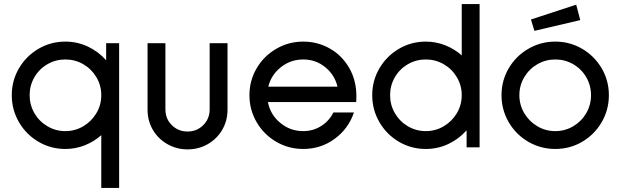

<svg xmlns="http://www.w3.org/2000/svg" viewBox="-20 -726 3058 946"><path d="M38 -257Q38 -329 73.5 -389.5Q109 -450 169.5 -485.5Q230 -521 302 -521Q361 -521 413 -496.5Q465 -472 503 -429V-513H567V200H479V-60Q443 -28 397.5 -10Q352 8 302 8Q230 8 169.5 -27.5Q109 -63 73.5 -124Q38 -185 38 -257ZM479 -257Q479 -305 455 -345.5Q431 -386 390.5 -409.5Q350 -433 302 -433Q254 -433 213.5 -409.5Q173 -386 149.5 -345.5Q126 -305 126 -257Q126 -209 149.5 -168.5Q173 -128 213.5 -104Q254 -80 302 -80Q350 -80 390.5 -104Q431 -128 455 -168.5Q479 -209 479 -257Z M707 -186V-513H795V-187Q795 -141 826.5 -109.5Q858 -78 904 -78Q950 -78 981.5 -109.5Q1013 -141 1013 -187V-513H1101V-186Q1101 -131 1075 -86.5Q1049 -42 1004 -16Q959 10 904 10Q850 10 804.5 -16Q759 -42 733 -86.5Q707 -131 707 -186Z M1209 -257Q1209 -329 1244.5 -389.5Q1280 -450 1341 -485.5Q1402 -521 1474 -521Q1545 -521 1605 -487Q1665 -453 1700.5 -391.5Q1736 -330 1736 -251Q1736 -233 1735 -223H1300Q1312 -161 1361 -120.5Q1410 -80 1474 -80Q1522 -80 1561.5 -104.5Q1601 -129 1623 -172H1724Q1697 -92 1629 -42Q1561 8 1474 8Q1402 8 1341 -27.5Q1280 -63 1244.5 -124Q1209 -185 1209 -257ZM1643 -299Q1629 -357 1582.5 -395Q1536 -433 1474 -433Q1412 -433 1364 -395Q1316 -357 1302 -299Z M1814 -257Q1814 -329 1849.5 -389.5Q1885 -450 1945.5 -485.5Q2006 -521 2078 -521Q2128 -521 2173.5 -503Q2219 -485 2255 -453V-706H2343V0H2279V-84Q2241 -41 2189 -16.5Q2137 8 2078 8Q2006 8 1945.5 -27.5Q1885 -63 1849.5 -124Q1814 -185 1814 -257ZM2255 -257Q2255 -305 2231 -345.5Q2207 -386 2166.5 -409.5Q2126 -433 2078 -433Q2030 -433 1989.5 -409.5Q1949 -386 1925.5 -345.5Q1902 -305 1902 -257Q1902 -209 1925.5 -168.5Q1949 -128 1989.5 -104Q2030 -80 2078 -80Q2126 -80 2166.5 -104Q2207 -128 2231 -168.5Q2255 -209 2255 -257Z M2451 -257Q2451 -329 2486.5 -389.5Q2522 -450 2583 -485.5Q2644 -521 2716 -521Q2788 -521 2848.5 -485.5Q2909 -450 2944.5 -389.5Q2980 -329 2980 -257Q2980 -185 2944.5 -124Q2909 -63 2848.5 -27.5Q2788 8 2716 8Q2644 8 2583 -27.5Q2522 -63 2486.5 -124Q2451 -185 2451 -257ZM2892 -257Q2892 -305 2868.5 -345.5Q2845 -386 2804.5 -409.5Q2764 -433 2716 -433Q2668 -433 2627.5 -409.5Q2587 -386 2563 -345.5Q2539 -305 2539 -257Q2539 -209 2563 -168.5Q2587 -128 2627.5 -104Q2668 -80 2716 -80Q2764 -80 2804.5 -104Q2845 -128 2868.5 -168.5Q2892 -209 2892 -257ZM2596 -630 2819 -703 2839 -627 2613 -574Z"/></svg>

Font: Lineal
Style: Regular
Weight: 400
Designer: Created by Frank Adebiaye with contributions from Anton Moglia & Ariel Martín Pérez
Created by Frank ADEBIAYE with FontF
Foundry: Velvetyne Type Foundry
Version: Version 2.000